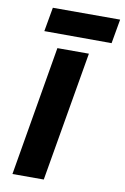

<svg xmlns="http://www.w3.org/2000/svg" viewBox="-98 -964 662 1020"><g transform="rotate(10 232.5 -453.5)"><path d="M163 -700 44 0H213L333 -700ZM79 -777 442 -776 465 -907H102Z"/></g></svg>

Font: Jost
Style: Bold Italic
Weight: 700
Italic angle: -5°
Version: Version 3.710